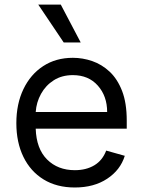

<svg xmlns="http://www.w3.org/2000/svg" viewBox="-20 -804 622 835"><path d="M305.4 11.4Q226.6 11.4 169.6 -23.6Q112.6 -58.6 81.9 -121.6Q51.1 -184.7 51.1 -268.5Q51.1 -352.3 81.9 -416.4Q112.6 -480.5 167.8 -516.5Q223 -552.6 296.9 -552.6Q339.5 -552.6 381 -538.4Q422.6 -524.1 456.7 -492.4Q490.8 -460.6 511 -408.4Q531.2 -356.2 531.2 -279.8V-244.3H135.3Q138.1 -157 184.8 -110.4Q231.5 -63.9 305.4 -63.9Q354.8 -63.9 390.3 -85.2Q425.8 -106.5 441.8 -149.1L522.7 -126.4Q503.6 -64.6 446 -26.6Q388.5 11.4 305.4 11.4ZM135.3 -316.8H446Q446 -386 405.5 -431.6Q365.1 -477.3 296.9 -477.3Q248.9 -477.3 213.8 -454.9Q178.6 -432.5 158.4 -395.8Q138.1 -359 135.3 -316.8ZM331 -619.3H257.1L146.3 -784.1H244.3Z"/></svg>

Font: Inter UI
Style: Regular
Weight: 400
Designer: Rasmus Andersson
Foundry: rsms
Version: 3.2;8d6f07862